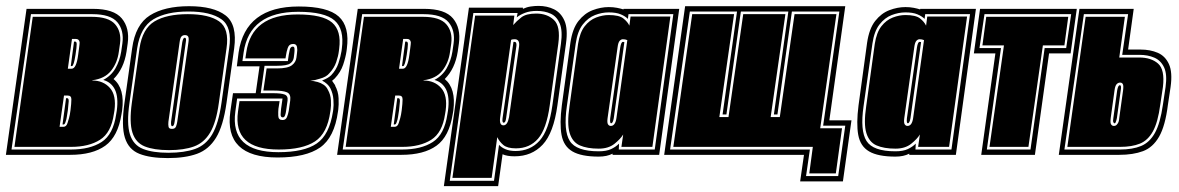

<svg xmlns="http://www.w3.org/2000/svg" viewBox="-48 -525 3998 651"><path d="M-28 0 42 -495H267Q338 -495 365 -462.5Q392 -430 385 -378L381 -350Q372 -292 337 -257Q376 -225 366 -150L364 -138Q352 -62 309 -31Q266 0 190 0ZM-9 -18H192Q257 -18 296.5 -43.5Q336 -69 346 -138L348 -150Q354 -195 342 -220.5Q330 -246 302 -254Q329 -268 343.5 -293.5Q358 -319 363 -350L367 -378Q373 -422 350 -449.5Q327 -477 265 -477H57ZM1 -27 63 -468H263Q320 -468 342 -443Q364 -418 359 -378L355 -350Q350 -312 328.5 -285Q307 -258 265 -253V-252Q302 -252 324.5 -227Q347 -202 340 -150L338 -138Q329 -75 291 -51Q253 -27 193 -27ZM182 -292H195Q211 -292 217 -339Q219 -355 220.5 -365.5Q222 -376 222 -382Q220 -393 209 -393H196ZM192 -301 203 -384H207Q212 -384 212 -375Q212 -370 211 -361Q210 -352 208 -339Q202 -301 196 -301ZM154 -95H167Q177 -95 181 -108Q183 -114 186 -124.5Q189 -135 191 -151Q194 -175 194 -188Q194 -201 182 -201H169ZM164 -103 176 -192H180Q185 -192 185 -182L182 -151Q180 -138 178.5 -128.5Q177 -119 175 -114Q172 -103 168 -103Z M521 11Q461 11 424.5 -3.5Q388 -18 375.5 -58Q363 -98 374 -176L400 -361Q411 -442 460.5 -473Q510 -504 593 -504Q676 -504 716.5 -473Q757 -442 746 -361L720 -176Q709 -98 684.5 -58Q660 -18 620 -3.5Q580 11 521 11ZM523 -7Q577 -7 613.5 -20Q650 -33 671.5 -69.5Q693 -106 703 -176L729 -361Q740 -433 703 -459.5Q666 -486 591 -486Q516 -486 472 -459.5Q428 -433 417 -361L391 -176Q381 -106 392.5 -69.5Q404 -33 437 -20Q470 -7 523 -7ZM525 -16Q474 -16 443 -28.5Q412 -41 401 -75.5Q390 -110 399 -176L425 -361Q435 -428 476 -452.5Q517 -477 589 -477Q660 -477 695 -452.5Q730 -428 720 -361L694 -176Q685 -110 664.5 -75.5Q644 -41 610 -28.5Q576 -16 525 -16ZM535 -88Q546 -88 549 -96.5Q552 -105 553 -112L591 -382Q593 -396 590 -401Q587 -406 579 -406Q572 -406 567.5 -401.5Q563 -397 561 -382L523 -112Q522 -102 523.5 -95Q525 -88 535 -88ZM536 -97Q531 -97 532 -112L570 -382Q573 -397 578 -397Q585 -397 582 -382L544 -112Q542 -97 536 -97Z M893 9Q711 9 733 -147L742 -209H819L832 -300H755L761 -347Q784 -503 965 -503Q1063 -503 1100.5 -469Q1138 -435 1128 -360L1127 -352Q1124 -331 1115.5 -305.5Q1107 -280 1087 -259L1078 -251L1089 -235H1088Q1099 -215 1100 -192Q1101 -169 1099 -154L1098 -147Q1086 -59 1037.5 -25Q989 9 893 9ZM896 -9Q983 -9 1026 -38.5Q1069 -68 1081 -147L1082 -154Q1084 -167 1082.5 -187.5Q1081 -208 1072 -226Q1064 -241 1044 -252Q1065 -260 1075 -270Q1092 -288 1099.5 -310.5Q1107 -333 1110 -352L1111 -360Q1120 -426 1086.5 -455.5Q1053 -485 963 -485Q798 -485 778 -347L774 -318H928L931 -339Q932 -346 934.5 -356.5Q937 -367 945 -367Q950 -367 950.5 -360Q951 -353 950 -345L948 -329Q946 -317 936 -310Q925 -302 892 -302H849L836 -209H878Q905 -209 917 -204.5Q929 -200 927 -184L922 -149Q921 -141 918.5 -134Q916 -127 911 -127Q903 -127 903.5 -137.5Q904 -148 905 -156L910 -191H756L750 -147Q731 -9 896 -9ZM897 -18Q741 -18 759 -147L764 -182H900L896 -156Q895 -146 895.5 -132Q896 -118 910 -118Q921 -118 925 -128Q929 -138 931 -149L936 -184Q939 -206 925 -212Q911 -218 879 -218H845L856 -293H891Q928 -293 942 -304Q955 -314 957 -329L959 -345Q961 -356 959 -366Q957 -376 946 -376Q932 -376 927.5 -362Q923 -348 922 -339L920 -327H784L787 -347Q805 -476 961 -476Q1046 -476 1078 -448.5Q1110 -421 1102 -360L1101 -352Q1099 -335 1092 -314.5Q1085 -294 1069 -277Q1059 -264 1036 -258Q1021 -253 1004 -251L1016 -250Q1019 -249 1022 -248.5Q1025 -248 1029 -247Q1040 -244 1049.5 -237.5Q1059 -231 1064 -220Q1073 -204 1074 -185Q1075 -166 1073 -154L1072 -147Q1062 -73 1020 -45.5Q978 -18 897 -18Z M1095 0 1165 -495H1390Q1461 -495 1488 -462.5Q1515 -430 1508 -378L1504 -350Q1495 -292 1460 -257Q1499 -225 1489 -150L1487 -138Q1475 -62 1432 -31Q1389 0 1313 0ZM1114 -18H1315Q1380 -18 1419.5 -43.5Q1459 -69 1469 -138L1471 -150Q1477 -195 1465 -220.5Q1453 -246 1425 -254Q1452 -268 1466.5 -293.5Q1481 -319 1486 -350L1490 -378Q1496 -422 1473 -449.5Q1450 -477 1388 -477H1180ZM1124 -27 1186 -468H1386Q1443 -468 1465 -443Q1487 -418 1482 -378L1478 -350Q1473 -312 1451.5 -285Q1430 -258 1388 -253V-252Q1425 -252 1447.5 -227Q1470 -202 1463 -150L1461 -138Q1452 -75 1414 -51Q1376 -27 1316 -27ZM1305 -292H1318Q1334 -292 1340 -339Q1342 -355 1343.5 -365.5Q1345 -376 1345 -382Q1343 -393 1332 -393H1319ZM1315 -301 1326 -384H1330Q1335 -384 1335 -375Q1335 -370 1334 -361Q1333 -352 1331 -339Q1325 -301 1319 -301ZM1277 -95H1290Q1300 -95 1304 -108Q1306 -114 1309 -124.5Q1312 -135 1314 -151Q1317 -175 1317 -188Q1317 -201 1305 -201H1292ZM1287 -103 1299 -192H1303Q1308 -192 1308 -182L1305 -151Q1303 -138 1301.5 -128.5Q1300 -119 1298 -114Q1295 -103 1291 -103Z M1457 106 1542 -499H1725V-495Q1738 -501 1751.5 -503Q1765 -505 1778 -505Q1807 -505 1830.5 -493.5Q1854 -482 1866 -454.5Q1878 -427 1871 -377L1842 -168Q1829 -74 1792 -34.5Q1755 5 1697 5Q1671 5 1656 -2L1641 106ZM1477 88H1627L1644 -34Q1652 -25 1666 -19Q1680 -13 1700 -13Q1750 -13 1781.5 -48Q1813 -83 1825 -168L1854 -377Q1860 -421 1850 -445Q1840 -469 1819.5 -478.5Q1799 -488 1772 -488Q1749 -488 1732 -481.5Q1715 -475 1704 -466L1707 -481H1557ZM1486 78 1563 -472H1696L1692 -440Q1703 -453 1719.5 -466Q1736 -479 1770 -479Q1807 -479 1830 -457.5Q1853 -436 1845 -377L1816 -168Q1805 -88 1776.5 -55Q1748 -22 1701 -22Q1672 -22 1658.5 -33.5Q1645 -45 1638 -60L1619 78ZM1659 -100Q1673 -100 1678 -128L1712 -368Q1715 -392 1697 -392Q1689 -392 1685 -390L1648 -128Q1644 -100 1659 -100ZM1660 -109Q1654 -109 1656 -124L1693 -383H1697Q1704 -383 1703 -370L1668 -124Q1666 -109 1660 -109Z M1982 6Q1923 6 1893 -11.5Q1863 -29 1856 -67.5Q1849 -106 1857 -168L1886 -380Q1893 -428 1913.5 -454Q1934 -480 1961.5 -490.5Q1989 -501 2016 -501Q2031 -501 2044 -498.5Q2057 -496 2066 -493V-495H2255L2187 0H2029V-4Q2010 6 1982 6ZM1982 -12Q2008 -12 2024 -19.5Q2040 -27 2051 -38L2050 -18H2172L2235 -477H2083L2081 -461Q2072 -470 2056.5 -476.5Q2041 -483 2016 -483Q1993 -483 1969.5 -474Q1946 -465 1928 -442Q1910 -419 1904 -377L1874 -165Q1862 -82 1884 -47Q1906 -12 1982 -12ZM1982 -21Q1943 -21 1918 -32Q1893 -43 1883.5 -74Q1874 -105 1883 -165L1912 -376Q1918 -415 1934.5 -436Q1951 -457 1973 -465.5Q1995 -474 2016 -474Q2051 -474 2065.5 -462.5Q2080 -451 2086 -438L2090 -469H2225L2164 -27H2059L2065 -69Q2056 -54 2035.5 -37.5Q2015 -21 1982 -21ZM2023 -98Q2038 -98 2042 -124L2079 -389Q2072 -392 2064 -392Q2058 -392 2053 -386.5Q2048 -381 2046 -365L2012 -124Q2010 -109 2013.5 -103.5Q2017 -98 2023 -98ZM2024 -107Q2022 -107 2021 -110.5Q2020 -114 2021 -124L2055 -364Q2058 -383 2064 -383Q2067 -383 2069 -382L2033 -124Q2030 -107 2024 -107Z M2665 90 2678 0H2204L2275 -504H2818L2764 -117H2839L2810 90ZM2685 72H2794L2818 -99H2743L2798 -486H2637L2588 -137H2576L2625 -486H2464L2415 -137H2402L2451 -486H2291L2224 -18H2698ZM2696 63 2708 -27H2235L2299 -477H2441L2391 -128H2422L2472 -477H2615L2565 -128H2596L2646 -477H2788L2733 -90H2807L2786 63Z M2988 6Q2929 6 2899 -11.5Q2869 -29 2862 -67.5Q2855 -106 2863 -168L2892 -380Q2899 -428 2919.5 -454Q2940 -480 2967.5 -490.5Q2995 -501 3022 -501Q3037 -501 3050 -498.5Q3063 -496 3072 -493V-495H3261L3193 0H3035V-4Q3016 6 2988 6ZM2988 -12Q3014 -12 3030 -19.5Q3046 -27 3057 -38L3056 -18H3178L3241 -477H3089L3087 -461Q3078 -470 3062.5 -476.5Q3047 -483 3022 -483Q2999 -483 2975.5 -474Q2952 -465 2934 -442Q2916 -419 2910 -377L2880 -165Q2868 -82 2890 -47Q2912 -12 2988 -12ZM2988 -21Q2949 -21 2924 -32Q2899 -43 2889.5 -74Q2880 -105 2889 -165L2918 -376Q2924 -415 2940.5 -436Q2957 -457 2979 -465.5Q3001 -474 3022 -474Q3057 -474 3071.5 -462.5Q3086 -451 3092 -438L3096 -469H3231L3170 -27H3065L3071 -69Q3062 -54 3041.5 -37.5Q3021 -21 2988 -21ZM3029 -98Q3044 -98 3048 -124L3085 -389Q3078 -392 3070 -392Q3064 -392 3059 -386.5Q3054 -381 3052 -365L3018 -124Q3016 -109 3019.5 -103.5Q3023 -98 3029 -98ZM3030 -107Q3028 -107 3027 -110.5Q3026 -114 3027 -124L3061 -364Q3064 -383 3070 -383Q3073 -383 3075 -382L3039 -124Q3036 -107 3030 -107Z M3279 0 3327 -344H3254L3275 -495H3603L3582 -344H3509L3461 0ZM3298 -18H3446L3494 -362H3567L3584 -477H3290L3273 -362H3346ZM3307 -27 3356 -371H3283L3296 -468H3574L3561 -371H3488L3439 -27Z M3542 0 3612 -495H3796L3777 -357H3819Q3852 -357 3877.5 -346Q3903 -335 3915.5 -307.5Q3928 -280 3921 -230L3912 -170Q3903 -98 3882 -61.5Q3861 -25 3827.5 -12.5Q3794 0 3747 0ZM3561 -18H3749Q3792 -18 3821 -30Q3850 -42 3868 -74.5Q3886 -107 3895 -170L3904 -230Q3910 -273 3899 -296.5Q3888 -320 3866 -329.5Q3844 -339 3816 -339H3757L3777 -477H3627ZM3571 -27 3633 -468H3766L3747 -330H3815Q3855 -330 3878.5 -309.5Q3902 -289 3895 -230L3886 -170Q3878 -110 3861 -79.5Q3844 -49 3817 -38Q3790 -27 3750 -27ZM3729 -98Q3736 -98 3740 -104Q3746 -110 3747 -125L3760 -219Q3762 -235 3759 -240Q3756 -245 3750 -245Q3743 -245 3738 -239.5Q3733 -234 3731 -219L3718 -125Q3716 -108 3719 -104Q3722 -98 3729 -98ZM3731 -107Q3728 -107 3727 -111Q3725 -114 3727 -125L3740 -219Q3743 -236 3749 -236Q3755 -236 3752 -219L3739 -125Q3738 -120 3737 -116.5Q3736 -113 3735 -111Q3734 -107 3731 -107Z"/></svg>

Font: Alumni Sans Collegiate One
Style: Italic
Weight: 400
Italic angle: -8°
Designer: Robert E. Leuschke
Foundry: Robert E. Leuschke
Version: Version 1.100